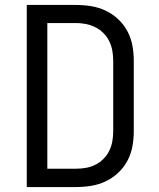

<svg xmlns="http://www.w3.org/2000/svg" viewBox="-20 -755 640 775"><path d="M287 0H88V-735H287Q318 -735 348.5 -730Q379 -725 406.5 -712Q434 -699 457 -677.5Q480 -656 494.5 -628.5Q509 -601 514.5 -571Q520 -541 520 -510V-225Q520 -194 514.5 -164Q509 -134 494.5 -106.5Q480 -79 457 -57.5Q434 -36 406.5 -23Q379 -10 348.5 -5Q318 0 287 0ZM171 -74H287Q307 -74 327 -77.5Q347 -81 365 -90Q383 -99 397.5 -113.5Q412 -128 421 -146.5Q430 -165 433.5 -185Q437 -205 437 -225V-510Q437 -530 433.5 -550Q430 -570 421 -588.5Q412 -607 397.5 -621.5Q383 -636 365 -645Q347 -654 327 -658Q307 -662 287 -662H171Z"/></svg>

Font: R Plex Mono
Style: Regular
Weight: 400
Monospace: yes
Designer: Belleve Invis
Foundry: Belleve Invis
Version: Version 31.8.0